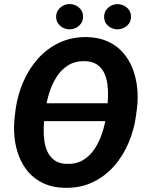

<svg xmlns="http://www.w3.org/2000/svg" viewBox="-20 -901 707 931"><path d="M519.5 -400.4 504.4 -313.5H160.2L175.8 -400.4ZM644 -374.5 639.6 -340.3Q630.4 -272 603.5 -208.5Q576.7 -145 533 -95.5Q489.3 -45.9 429.4 -17.3Q369.6 11.2 294.4 9.8Q236.8 8.8 193.1 -11Q149.4 -30.8 119.4 -64.7Q89.4 -98.6 72.3 -142.6Q55.2 -186.5 50.3 -236.1Q45.4 -285.6 51.8 -337.4L55.7 -371.6Q65.4 -439.9 92.5 -503.2Q119.6 -566.4 163.6 -616Q207.5 -665.5 267.3 -693.8Q327.1 -722.2 401.9 -721.2Q459.5 -719.7 502.9 -700Q546.4 -680.2 576.2 -646.2Q606 -612.3 623 -568.4Q640.1 -524.4 645.3 -474.9Q650.4 -425.3 644 -374.5ZM495.1 -338.4 499.5 -374Q502.4 -399.9 503.7 -430.7Q504.9 -461.4 501 -491.5Q497.1 -521.5 485.4 -546.6Q473.6 -571.8 451.4 -587.4Q429.2 -603 393.6 -604.5Q346.2 -606 312 -585.2Q277.8 -564.5 255.4 -529.5Q232.9 -494.6 219.7 -453.4Q206.5 -412.1 201.2 -372.6L196.3 -337.4Q192.9 -311.5 191.9 -280.8Q190.9 -250 194.8 -219.7Q198.7 -189.5 210.7 -164.3Q222.7 -139.2 244.9 -123.3Q267.1 -107.4 302.7 -106.4Q350.1 -104.5 384 -125.5Q418 -146.5 440.4 -181.6Q462.9 -216.8 476.1 -258.1Q489.3 -299.3 495.1 -338.4ZM252 -818.4Q251.5 -844.7 271 -862.8Q290.5 -880.9 316.4 -881.3Q342.3 -881.8 362.3 -865Q382.3 -848.1 382.8 -821.3Q383.3 -794.4 364 -776.9Q344.7 -759.3 318.4 -758.8Q293 -758.3 272.9 -774.9Q252.9 -791.5 252 -818.4ZM484.9 -817.9Q483.9 -844.7 503.2 -862.5Q522.5 -880.4 548.8 -880.9Q574.7 -881.3 594.7 -864.7Q614.7 -848.1 615.2 -821.3Q616.2 -794.4 596.7 -776.9Q577.1 -759.3 550.8 -758.8Q525.4 -758.3 505.4 -774.7Q485.4 -791 484.9 -817.9Z"/></svg>

Font: Roboto
Style: Bold Italic
Weight: 700
Italic angle: -12°
Designer: Christian Robertson
Foundry: Google
Version: Version 3.0